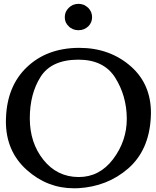

<svg xmlns="http://www.w3.org/2000/svg" viewBox="-20 -969 826 1016"><path d="M394.5 -653.3Q252 -652.8 194.8 -562.5Q137.7 -472.2 137.7 -342.8Q137.7 -213.4 209.7 -123.3Q281.7 -33.2 394.5 -32.2H397Q506.8 -32.2 578.6 -127Q650.9 -223.1 650.9 -339.8V-342.8Q649.9 -461.9 589.8 -557.6Q529.8 -653.3 394.5 -653.3ZM394.5 -715.8H399.4Q562.5 -715.8 674.8 -615.7Q778.8 -522.5 778.8 -371.1Q778.8 -357.4 777.8 -343.8Q767.6 -172.4 658 -77.1Q548.3 18.1 394 26.9Q382.8 27.3 371.1 27.3Q230 27.3 121.6 -69.8Q11.2 -168.5 11.2 -326.7Q11.2 -335.4 11.7 -344.7Q17.6 -514.2 122.6 -614Q227.5 -713.9 394.5 -715.8ZM395 -809.1Q379.4 -809.1 366.2 -814.5Q351.1 -821.3 343.3 -830.1Q333.5 -838.9 327.6 -852.1Q322.8 -863.8 322.8 -877.9Q322.8 -891.6 327.6 -904.3Q333.5 -917.5 343.8 -927.7Q352.1 -936 365.7 -942.9Q380.9 -948.7 395 -948.7Q409.7 -948.7 424.8 -942.9Q437.5 -936 447.3 -927.2Q456.5 -917.5 462.4 -904.3Q467.3 -891.6 467.3 -877.9Q467.3 -863.8 462.4 -852.1Q456.5 -838.4 447.3 -829.6Q438.5 -821.3 424.3 -814.5Q410.6 -809.1 395 -809.1Z"/></svg>

Font: Caudex
Style: Bold
Weight: 700
Version: Version 1.01